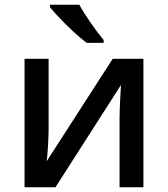

<svg xmlns="http://www.w3.org/2000/svg" viewBox="-20 -786 706 806"><path d="M189.9 -766.1V-755.9C199.2 -743.7 213.4 -728 231.4 -709C268.1 -670.4 312 -629.9 343.8 -606H415V-618.2C383.8 -654.8 336.4 -722.7 313 -766.1ZM184.1 -539.1H83V0H212.9L487.8 -429.2C485.8 -402.3 481.9 -323.2 481.9 -287.1V0H582V-539.1H453.1L175.8 -108.9C180.2 -133.3 184.1 -215.3 184.1 -245.1Z"/></svg>

Font: Noto Reveo Sans
Style: Regular
Weight: 500
Designer: Monotype Design Team
Foundry: Monotype Imaging Inc.
Version: Version 2.007